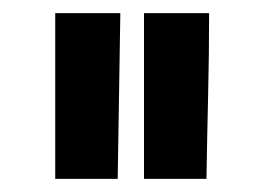

<svg xmlns="http://www.w3.org/2000/svg" viewBox="-20 -751 390 292"><path d="M163 -731Q162 -668 161 -605Q160 -542 159 -479H64V-731ZM298 -731Q298 -668 296.5 -605Q295 -542 294 -479H199V-731Z"/></svg>

Font: Synthetic SemiBold
Style: Regular
Weight: 600
Designer: Santiago Orozco
Foundry: Typemade
Version: Version 2.000; ttfautohint (v1.8.4.7-5d5b)